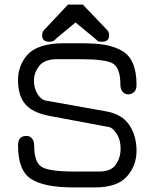

<svg xmlns="http://www.w3.org/2000/svg" viewBox="-20 -820 683 848"><path d="M173.8 -686.5 280.3 -799.8H345.7L454.1 -686.5Q461.9 -676.8 461.9 -663.1Q461.9 -635.7 429.7 -635.7Q416 -635.7 411.1 -639.6Q401.4 -647.5 395.5 -653.3L313.5 -720.7L232.4 -653.3Q230.5 -652.3 226.6 -648.4Q222.7 -643.6 219.7 -641.6Q211.9 -635.7 198.2 -635.7Q166 -635.7 166 -663.1Q166 -676.8 173.8 -686.5ZM180.7 -376 449.2 -328.1Q519.5 -315.4 551.3 -267.6Q583 -219.7 583 -153.8Q583 -87.9 540 -40Q497.1 7.8 398.4 7.8H304.7Q175.8 7.8 117.7 -29.3Q59.6 -66.4 59.6 -177.7Q59.6 -219.7 96.7 -219.7Q112.3 -219.7 121.6 -208Q130.9 -196.3 130.9 -177.7Q130.9 -102.5 164.6 -82.5Q198.2 -62.5 304.7 -62.5H419.9Q470.7 -62.5 491.7 -93.3Q512.7 -124 512.7 -163.6Q512.7 -203.1 495.1 -229.5Q477.5 -255.9 461.9 -258.8L195.3 -308.6Q122.1 -323.2 90.8 -360.8Q59.6 -398.4 59.6 -466.8Q59.6 -529.3 99.6 -576.2Q145.5 -628.9 261.7 -628.9H335.9Q401.4 -628.9 442.9 -622.1Q484.4 -615.2 518.6 -595.7Q583 -559.6 583 -445.3Q583 -422.9 571.8 -413.1Q560.5 -403.3 545.9 -403.3Q531.2 -403.3 521.5 -415Q511.7 -426.8 511.7 -445.3Q511.7 -520.5 478.5 -539.6Q445.3 -558.6 335.9 -558.6H232.4Q175.8 -558.6 152.8 -528.3Q129.9 -498 129.9 -464.4Q129.9 -430.7 145.5 -405.3Q161.1 -379.9 180.7 -376Z"/></svg>

Font: Jura
Style: DemiBold
Weight: 600
Version: Version 2.5